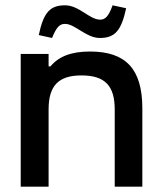

<svg xmlns="http://www.w3.org/2000/svg" viewBox="-20 -703 596 723"><path d="M58 -500V0H163V-291C163 -380 200 -419 287 -419C375 -419 412 -380 412 -291V0H516V-295C516 -443 454 -509 319 -509C247 -509 201 -490 170 -453H163V-500ZM126 -571 176 -560C193 -601 204 -613 225 -613C263 -613 304 -560 356 -560C414 -560 437 -589 455 -672L404 -683C389 -641 376 -629 357 -629C317 -629 278 -683 225 -683C169 -683 144 -657 126 -571Z"/></svg>

Font: LT Wave Alt Medium
Style: Regular
Weight: 500
Designer: Daniel Lyons
Version: Version 2.5 (Glyphs App)